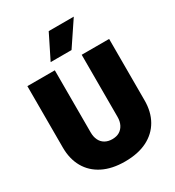

<svg xmlns="http://www.w3.org/2000/svg" viewBox="-219 -1055 1088 1194"><g transform="rotate(-30 325.0 -458.0)"><path d="M325 12Q232 12 166.5 -21Q101 -54 66.5 -114.5Q32 -175 32 -257V-698H229V-252Q229 -220 240.5 -196.5Q252 -173 274 -160.5Q296 -148 325 -148Q356 -148 377 -160.5Q398 -173 410 -196.5Q422 -220 422 -252V-698H619V-257Q619 -175 584.5 -114.5Q550 -54 484.5 -21Q419 12 325 12ZM232 -755 318 -928H498L382 -755Z"/></g></svg>

Font: Azeret Mono ExtraBold
Style: Regular
Weight: 800
Designer: Martin Vácha
Foundry: Displaay
Version: Version 1.002